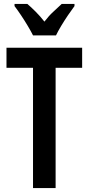

<svg xmlns="http://www.w3.org/2000/svg" viewBox="-20 -957 452 977"><path d="M263 0H148V-612H13V-714H398V-612H263ZM148 -777Q138 -797 122 -824Q106 -851 88 -878Q70 -905 54 -926V-937H119Q137 -922 161 -898Q185 -874 206 -847Q229 -877 250.5 -896.5Q272 -916 294 -937H359V-926Q344 -906 326 -879.5Q308 -853 291.5 -825.5Q275 -798 265 -777Z"/></svg>

Font: Noto Sans Gurmukhi ExtraCondensed SemiBold
Style: Regular
Weight: 600
Width: 2
Designer: Jelle Bosma - Monotype Design Team
Foundry: Monotype Imaging Inc.
Version: Version 2.004; ttfautohint (v1.8.4.7-5d5b)